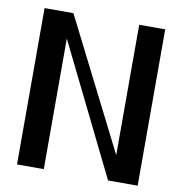

<svg xmlns="http://www.w3.org/2000/svg" viewBox="-71 -661 647 724"><g transform="rotate(10 252.0 -299.5)"><path d="M404.3 -99.6V-598.6H503.9V0H390.6L144.5 -500V0H42V-598.6H152.3Z"/></g></svg>

Font: RIT TN Joy
Style: Extra Bold
Weight: 800
Designer: Hussain K H
Foundry: Rachana Institute of Typography
Version: 1.6.2